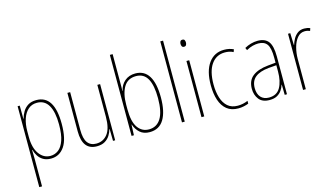

<svg xmlns="http://www.w3.org/2000/svg" viewBox="-105 -1227 3042 1740"><g transform="rotate(-15 1416.5 -357.0)"><path d="M254 -630Q422 -630 422 -363Q422 -220 375 -151.5Q328 -83 248 -83Q205 -83 175.5 -100.5Q146 -118 129 -145.5Q112 -173 104 -203H101Q103 -169 103 -114V139H77V-620H97L98 -496H100Q109 -531 127.5 -561.5Q146 -592 176.5 -611Q207 -630 254 -630ZM253 -605Q205 -605 171.5 -576Q138 -547 120.5 -495.5Q103 -444 103 -377V-325Q103 -223 144 -165.5Q185 -108 249 -108Q291 -108 324.5 -133.5Q358 -159 377.5 -215Q397 -271 397 -363Q397 -481 361 -543Q325 -605 253 -605Z M851 -620V-93H831L829 -205H827Q819 -175 801.5 -147Q784 -119 754 -101Q724 -83 678 -83Q544 -83 544 -259V-620H570V-266Q570 -183 598 -145.5Q626 -108 679 -108Q745 -108 785 -159.5Q825 -211 825 -320V-620Z M1031 -587Q1031 -568 1031 -546Q1031 -524 1030 -507H1032Q1043 -562 1083 -596.5Q1123 -631 1183 -631Q1267 -631 1309.5 -562.5Q1352 -494 1352 -361Q1352 -229 1308 -156Q1264 -83 1174 -83Q1118 -83 1083.5 -113.5Q1049 -144 1033 -192H1031L1027 -93H1005V-853H1031ZM1183 -606Q1105 -606 1068 -544Q1031 -482 1031 -378V-336Q1031 -219 1069.5 -164Q1108 -109 1174 -109Q1247 -109 1286 -171.5Q1325 -234 1325 -361Q1325 -482 1290.5 -544Q1256 -606 1183 -606Z M1504 -93H1478V-853H1504Z M1675 -816Q1690 -816 1695 -806Q1700 -796 1700 -784Q1700 -769 1694 -759.5Q1688 -750 1674 -750Q1660 -750 1654.5 -760Q1649 -770 1649 -783Q1649 -795 1654.5 -805.5Q1660 -816 1675 -816ZM1687 -620V-93H1661V-620Z M2005 -83Q1940 -83 1898.5 -116.5Q1857 -150 1837 -210Q1817 -270 1817 -351Q1817 -483 1870 -556.5Q1923 -630 2016 -630Q2065 -630 2104 -611L2095 -587Q2077 -597 2057 -601Q2037 -605 2017 -605Q1936 -605 1889.5 -539.5Q1843 -474 1843 -351Q1843 -281 1860 -226Q1877 -171 1913 -139.5Q1949 -108 2007 -108Q2056 -108 2102 -128V-102Q2083 -94 2057.5 -88.5Q2032 -83 2005 -83Z M2330 -630Q2399 -630 2431 -588.5Q2463 -547 2463 -449V-93H2442L2440 -189H2438Q2430 -162 2413.5 -138Q2397 -114 2369.5 -98.5Q2342 -83 2299 -83Q2231 -83 2199.5 -124Q2168 -165 2168 -222Q2168 -301 2219.5 -340.5Q2271 -380 2364 -389L2437 -396V-444Q2437 -534 2411.5 -569.5Q2386 -605 2330 -605Q2306 -605 2277.5 -598Q2249 -591 2217 -573L2207 -596Q2235 -612 2267 -621Q2299 -630 2330 -630ZM2364 -366Q2281 -358 2238 -323.5Q2195 -289 2195 -222Q2195 -167 2222.5 -136.5Q2250 -106 2299 -106Q2373 -106 2405.5 -163.5Q2438 -221 2438 -313V-372Z M2766 -628Q2780 -628 2794.5 -625.5Q2809 -623 2822 -617L2814 -593Q2805 -597 2792.5 -600Q2780 -603 2766 -603Q2724 -603 2696 -569.5Q2668 -536 2654 -484Q2640 -432 2640 -376V-93H2614V-620H2635L2639 -507H2641Q2649 -535 2664.5 -563Q2680 -591 2705 -609.5Q2730 -628 2766 -628Z"/></g></svg>

Font: Noto Sans Kannada UI Condensed Thin
Style: Regular
Weight: 100
Width: 3
Designer: Jelle Bosma - Monotype Design Team
Foundry: Monotype Imaging Inc.
Version: Version 2.005; ttfautohint (v1.8.4.7-5d5b)